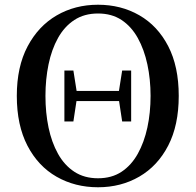

<svg xmlns="http://www.w3.org/2000/svg" viewBox="-20 -773 826 811"><path d="M252 -260V-475H290L305 -380V-359L290 -260ZM496 -260 481 -359V-380L496 -475H534V-260ZM394 18Q297 18 219 -26.5Q141 -71 96 -157.5Q51 -244 51 -368Q51 -491 96.5 -577Q142 -663 219.5 -708Q297 -753 394 -753Q491 -753 568.5 -708.5Q646 -664 690.5 -578Q735 -492 735 -368Q735 -244 690.5 -158Q646 -72 568.5 -27Q491 18 394 18ZM394 -20Q452 -20 493.5 -47.5Q535 -75 562 -123.5Q589 -172 602.5 -234.5Q616 -297 616 -368Q616 -438 602.5 -501Q589 -564 562 -612.5Q535 -661 493.5 -688.5Q452 -716 394 -716Q336 -716 294 -688.5Q252 -661 225 -612.5Q198 -564 185 -501Q172 -438 172 -368Q172 -297 185 -234.5Q198 -172 225 -123.5Q252 -75 294 -47.5Q336 -20 394 -20ZM279 -346V-389H507V-346Z"/></svg>

Font: Noto Serif TC SemiBold
Style: Regular
Weight: 600
Version: Version 2.002-H1;hotconv 1.1.0;makeotfexe 2.6.0